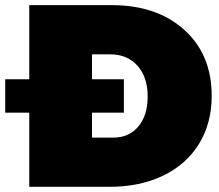

<svg xmlns="http://www.w3.org/2000/svg" viewBox="-25 -721 847 741"><path d="M-4.9 -286.1V-415H87.9V-701.2H405.8Q580.6 -701.2 686.3 -605.7Q792 -510.3 792 -351.1Q792 -245.6 743.2 -166Q694.3 -86.4 604.7 -43.2Q515.1 0 397 0H87.9V-286.1ZM330.1 -189.9H412.1Q473.1 -189.9 509 -232.9Q544.9 -275.9 544.9 -349.1Q544.9 -423.3 505.6 -467.3Q466.3 -511.2 400.9 -511.2H330.1V-415H453.1V-286.1H330.1Z"/></svg>

Font: Trueno UltraBlack
Style: Regular
Weight: 950
Designer: Julieta Ulanovsky
Foundry: Julieta Ulanovsky
Version: Version 3.001b | FøM Fix